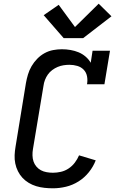

<svg xmlns="http://www.w3.org/2000/svg" viewBox="-20 -1009 640 1037"><path d="M266 8Q243 8 220 5.5Q197 3 175.5 -3.5Q154 -10 135 -21.5Q116 -33 101.5 -48.5Q87 -64 77 -84Q67 -104 62.5 -126Q58 -148 59 -171Q60 -194 64 -217L120 -560Q124 -583 131 -606.5Q138 -630 150.5 -651.5Q163 -673 181 -691.5Q199 -710 221 -722Q243 -734 267 -738.5Q291 -743 314 -743Q338 -743 361 -739Q384 -735 404.5 -726.5Q425 -718 442 -703.5Q459 -689 470 -670L480 -735H574L544 -554H450Q454 -576 450 -597Q446 -618 432 -632.5Q418 -647 397.5 -653Q377 -659 355 -659Q339 -659 323 -656.5Q307 -654 291.5 -647.5Q276 -641 262 -630.5Q248 -620 238.5 -606.5Q229 -593 223 -577.5Q217 -562 215 -546L158 -204Q155 -187 155.5 -169.5Q156 -152 161 -137Q166 -122 176.5 -109.5Q187 -97 201 -89.5Q215 -82 232 -79Q249 -76 266 -76Q287 -76 309 -81Q331 -86 350.5 -99Q370 -112 384 -130.5Q398 -149 407 -170L497 -143Q484 -109 460 -79Q436 -49 404 -29Q372 -9 336.5 -0.5Q301 8 266 8ZM324 -803 216 -927 297 -983 385 -863 513 -989 582 -921 429 -803Z"/></svg>

Font: Iosevka Slab Medium Extended
Style: Italic
Weight: 500
Width: 7
Italic angle: -9°
Monospace: yes
Designer: Belleve Invis
Foundry: Belleve Invis
Version: Version 11.1.0; ttfautohint (v1.8.3)